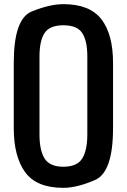

<svg xmlns="http://www.w3.org/2000/svg" viewBox="-20 -904 616 933"><path d="M404.3 -250V-629.9Q404.3 -706.1 379.4 -743.7Q354.5 -781.2 288.1 -781.2Q221.7 -781.2 196.8 -743.7Q171.9 -706.1 171.9 -629.9V-250Q171.9 -172.9 197 -133.3Q222.2 -93.8 288.1 -93.8Q354 -93.8 379.2 -133.3Q404.3 -172.9 404.3 -250ZM288.1 8.8Q157.2 8.8 102.1 -67.4Q46.9 -143.6 46.9 -281.2V-598.6Q46.9 -813 134.5 -848.4Q222.2 -883.8 288.1 -883.8Q416 -883.8 472.7 -810.5Q529.3 -737.3 529.3 -598.6V-281.2Q529.3 -66.9 441.4 -29.1Q353.5 8.8 288.1 8.8Z"/></svg>

Font: Oswald-Regular
Style: Regular
Weight: 400
Designer: vernon adams
Foundry: vernon adams
Version: Version 2.002; ttfautohint (v0.92.18-e454-dirty) -l 8 -r 50 